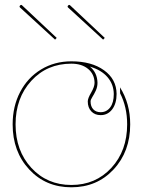

<svg xmlns="http://www.w3.org/2000/svg" viewBox="-20 -778 595 800"><path d="M216.3 -620.1 209.5 -612.8 63 -747.1Q59.6 -751 64 -755.4Q68.4 -759.8 72.3 -755.4ZM416.5 -620.1 409.7 -612.8 263.2 -747.1Q259.8 -751 264.2 -755.4Q268.6 -759.8 272.5 -755.4ZM354.5 -500.5Q385.3 -475.6 386.2 -433.1Q386.2 -416 379.2 -400.6Q372.1 -385.3 364.7 -373.8Q357.4 -362.3 357.4 -355.5Q357.4 -334.5 368.7 -322.5Q379.9 -310.5 399.4 -310.5Q423.8 -310.5 439 -330.3Q454.1 -350.1 454.1 -386.2Q453.6 -426.8 428 -456.5Q402.3 -486.3 354.5 -500.5ZM277.3 -522.5Q361.8 -522.5 413.6 -485.1Q465.3 -447.8 465.8 -386.7Q465.8 -346.7 447.5 -322.5Q429.2 -298.3 399.4 -298.3Q375 -298.3 360.4 -314Q345.7 -329.6 345.7 -355.5Q345.7 -368.2 359.9 -392.3Q374 -416.5 374 -433.1Q373.5 -468.8 347.2 -490.7Q320.8 -512.7 277.3 -512.7Q175.8 -512.7 110.4 -441.2Q44.9 -369.6 44.9 -259.8Q44.9 -149.9 110.6 -78.6Q176.3 -7.3 277.3 -7.3Q378.4 -7.3 444.1 -78.6Q509.8 -149.9 509.8 -259.8Q509.8 -332 480.5 -389.2L480 -414.1Q522.5 -346.7 522.5 -259.8Q522.5 -146 453.1 -71.8Q383.8 2.4 277.3 2.4Q170.9 2.4 101.8 -71.8Q32.7 -146 32.7 -259.8Q32.7 -335 64 -394.8Q95.2 -454.6 151.1 -488.5Q207 -522.5 277.3 -522.5Z"/></svg>

Font: ZnikomitNo24
Style: Thin
Weight: 300
Designer: gluk
Foundry: gluk
Version: Version 0.55